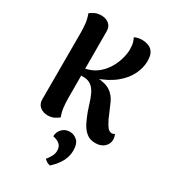

<svg xmlns="http://www.w3.org/2000/svg" viewBox="-235 -827 1090 1228"><g transform="rotate(30 310.5 -213.0)"><path d="M516 16Q473 16 446.5 -7.5Q420 -31 403.5 -65.5Q387 -100 375 -132L348 -214Q342 -230 334 -247.5Q326 -265 313.5 -280Q301 -295 282.5 -304Q264 -313 238 -313H209L208 -361Q218 -363 227.5 -365Q237 -367 245 -370Q287 -383 318 -411Q349 -439 369 -474Q389 -509 399 -546Q409 -583 409 -614Q409 -645 402.5 -665.5Q396 -686 391 -694Q406 -700 419 -703Q432 -706 448 -706Q469 -706 491.5 -698.5Q514 -691 529 -669.5Q544 -648 544 -605Q544 -557 520 -506.5Q496 -456 443.5 -413Q391 -370 307 -342L309 -353Q380 -350 416 -326Q452 -302 471 -258L515 -156Q533 -121 544.5 -107Q556 -93 573 -91Q579 -90 584.5 -92Q590 -94 597 -98Q605 -76 605 -60Q605 -29 581 -6.5Q557 16 516 16ZM163 15Q129 15 106 -4Q83 -23 83 -56V-551Q83 -580 79.5 -613.5Q76 -647 63 -681Q72 -689 93 -700Q114 -711 143 -711Q177 -711 199.5 -692.5Q222 -674 222 -641L223 -146Q223 -118 226.5 -83.5Q230 -49 243 -16Q234 -8 213 3.5Q192 15 163 15ZM337 285Q324 283 314 277Q304 271 293 261Q310 240 320 220.5Q330 201 330 182Q330 155 318 141Q306 127 290.5 121Q275 115 262 112Q262 80 284.5 57Q307 34 341 34Q371 34 395 55.5Q419 77 419 129Q419 168 400 206Q381 244 337 285Z"/></g></svg>

Font: Arima Thin
Style: Regular
Weight: 100
Designer: Joana Correia and Natanael Gama
Foundry: NDISCOVER
Version: Version 1.101;gftools[0.9.23]